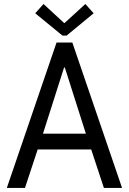

<svg xmlns="http://www.w3.org/2000/svg" viewBox="-20 -930 638 950"><path d="M13.7 0 259.8 -719.7H337.9L584 0H494.1L422.9 -215.8L412.1 -246.1L300.8 -595.7H296.9L185.5 -246.1L174.8 -215.8L103.5 0ZM134.8 -190.4V-268.6H462.9V-190.4ZM195.3 -910.2 296.9 -816.4H299.8L402.3 -910.2L443.4 -864.3L309.6 -753.9H289.1L154.3 -864.3Z"/></svg>

Font: Reddit Sans Condensed
Style: Regular
Weight: 400
Designer: Stephen Hutchings
Foundry: Reddit
Version: Version 1.014